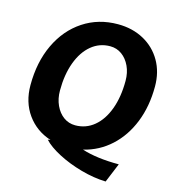

<svg xmlns="http://www.w3.org/2000/svg" viewBox="-122 -811 944 1047"><g transform="rotate(15 350.0 -287.0)"><path d="M407 0Q491 27 616 27L571 136Q503 134 430 113.5Q357 93 297 61.5Q237 30 207 -3L222 -5Q138 -32 88.5 -101Q39 -170 39 -266Q39 -396 86.5 -496.5Q134 -597 219.5 -653.5Q305 -710 415 -710Q497 -710 561 -675Q625 -640 661 -577.5Q697 -515 697 -434Q697 -322 661 -231.5Q625 -141 559.5 -81Q494 -21 407 0ZM202 -279Q202 -233 219 -196Q236 -159 265 -138Q294 -117 331 -117Q391 -117 437 -155Q483 -193 508.5 -262Q534 -331 534 -422Q534 -468 517 -504.5Q500 -541 471 -562Q442 -583 405 -583Q345 -583 299 -545Q253 -507 227.5 -438Q202 -369 202 -279Z"/></g></svg>

Font: Sarabun ExtraBold
Style: Italic
Weight: 800
Italic angle: -10°
Designer: Suppakit Chalermlarp | Katatrad Co.,Ltd.
Foundry: Cadson Demak Co.,Ltd.
Version: Version 1.000; ttfautohint (v1.6)